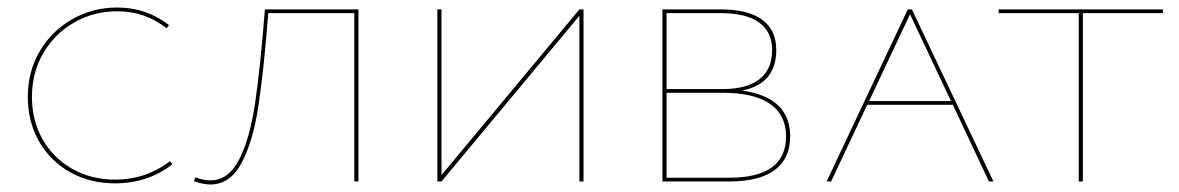

<svg xmlns="http://www.w3.org/2000/svg" viewBox="-20 -483 3139 511"><path d="M54 -225Q54 -293 86 -347Q118 -401 172.5 -432Q227 -463 292 -463Q370 -463 430 -416L423 -408Q366 -453 292 -453Q230 -453 178 -423.5Q126 -394 95.5 -342Q65 -290 65 -225Q65 -162 93.5 -112Q122 -62 172.5 -33.5Q223 -5 286 -5Q369 -5 432 -54L439 -46Q374 5 286 5Q220 5 167 -24.5Q114 -54 84 -106.5Q54 -159 54 -225Z M934 0H923V-448H694Q682 -294 667.5 -199.5Q653 -105 622.5 -48.5Q592 8 540 8Q520 8 496 -1L500 -11Q521 -3 540 -3Q588 -3 616.5 -58.5Q645 -114 659 -209Q673 -304 685 -458H934Z M1533 0H1522V-441L1155 0H1144V-458H1155V-17L1522 -458H1533Z M2083 -120Q2083 -61 2042 -30.5Q2001 0 1921 0H1743V-458H1899Q1971 -458 2008.5 -430.5Q2046 -403 2046 -350Q2046 -260 1955 -242Q2083 -224 2083 -120ZM1754 -448V-246H1904Q1968 -246 2001.5 -272.5Q2035 -299 2035 -350Q2035 -398 2000.5 -423Q1966 -448 1899 -448ZM2072 -120Q2072 -177 2029.5 -206.5Q1987 -236 1904 -236H1754V-10H1921Q2072 -10 2072 -120Z M2516 -204H2288L2192 0H2180L2396 -458H2407L2624 0H2612ZM2511 -214 2402 -445 2293 -214Z M3075 -448H2862V0H2851V-448H2638V-458H3075Z"/></svg>

Font: Ysabeau SC Hairline
Style: Regular
Weight: 100
Designer: Christian Thalmann (Catharsis Fonts)
Version: Version 0.003